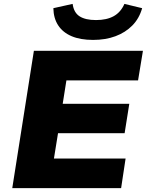

<svg xmlns="http://www.w3.org/2000/svg" viewBox="-20 -966 754 986"><path d="M43 0 154 -705H714L689 -553H321L302 -433H644L620 -282H278L257 -152H625L602 0ZM458 -761Q393 -761 348 -780Q303 -799 279 -835.5Q255 -872 254 -924L353 -946Q359 -901 389 -882Q419 -863 473 -863Q528 -863 564 -883Q600 -903 619 -946L710 -924Q695 -871 659.5 -835Q624 -799 573 -780Q522 -761 458 -761Z"/></svg>

Font: Nunito Sans 10pt SemiExpanded Black
Style: Italic
Weight: 900
Width: 6
Italic angle: -9°
Designer: Vernon Adams
Foundry: Vernon Adams
Version: Version 3.101;gftools[0.9.27]